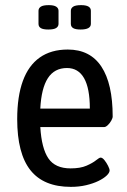

<svg xmlns="http://www.w3.org/2000/svg" viewBox="-20 -722 494 748"><path d="M256 6Q150 6 98.5 -59Q47 -124 47 -258Q47 -346 69 -406.5Q91 -467 135 -498Q179 -529 244 -529Q331 -529 375 -462.5Q419 -396 419 -268Q419 -262 413.5 -252Q408 -242 400 -234.5Q392 -227 386 -227H137Q142 -144 168.5 -105Q195 -66 255 -66Q293 -66 317 -76.5Q341 -87 354 -97.5Q367 -108 372 -108Q379 -108 387 -98Q395 -88 401 -76Q407 -64 407 -58Q407 -49 395.5 -38Q384 -27 363.5 -17Q343 -7 315.5 -0.5Q288 6 256 6ZM137 -299H330Q330 -378 307.5 -417.5Q285 -457 241 -457Q192 -457 166.5 -417.5Q141 -378 137 -299ZM294 -607Q274 -607 265 -612.5Q256 -618 256 -629V-680Q256 -690 265 -696Q274 -702 296 -702Q334 -702 334 -680V-629Q334 -607 294 -607ZM168 -607Q148 -607 139 -612.5Q130 -618 130 -629V-680Q130 -690 139 -696Q148 -702 170 -702Q190 -702 199 -696Q208 -690 208 -680V-629Q208 -619 199 -613Q190 -607 168 -607Z"/></svg>

Font: Asap Condensed VF Beta
Style: Regular
Weight: 400
Designer: Pablo Cosgaya
Foundry: Omnibus-Type
Version: Version 1.008